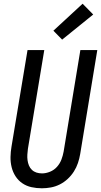

<svg xmlns="http://www.w3.org/2000/svg" viewBox="-20 -1004 543 1032"><path d="M205 8Q176 8 149 2Q122 -4 100 -19Q78 -34 63.5 -56.5Q49 -79 42.5 -105.5Q36 -132 36.5 -160Q37 -188 42 -217L128 -735H218L130 -204Q128 -188 127 -173Q126 -158 128 -143Q130 -128 135.5 -114.5Q141 -101 151.5 -91Q162 -81 176 -76.5Q190 -72 206 -72Q227 -72 249 -81Q271 -90 286.5 -107.5Q302 -125 310 -146Q318 -167 322 -189L412 -735H503L411 -176Q407 -152 399 -128Q391 -104 377 -82Q363 -60 343.5 -42Q324 -24 301 -12.5Q278 -1 253.5 3.5Q229 8 205 8ZM314 -791 267 -839 424 -984 481 -926Z"/></svg>

Font: Iosevka SS04 Medium
Style: Italic
Weight: 500
Italic angle: -9°
Monospace: yes
Designer: Belleve Invis
Foundry: Belleve Invis
Version: Version 19.0.0; ttfautohint (v1.8.4)